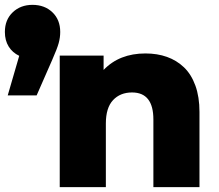

<svg xmlns="http://www.w3.org/2000/svg" viewBox="-44 -771 901 791"><path d="M202.1 0V-542H382.8V-482.9Q447.8 -550.8 555.2 -550.8Q604 -550.8 643.8 -536.6Q683.6 -522.5 713.9 -493.7Q744.1 -464.8 761 -418.2Q777.8 -371.6 777.8 -310.1V0H587.9V-278.8Q587.9 -390.1 500 -390.1Q451.2 -390.1 421.6 -358.4Q392.1 -326.7 392.1 -262.2V0ZM-12.2 -377.9 35.2 -541Q7.3 -554.2 -8.3 -579.3Q-23.9 -604.5 -23.9 -639.2Q-23.9 -689.5 8.3 -720.2Q40.5 -751 89.8 -751Q140.1 -751 172.1 -720.2Q204.1 -689.5 204.1 -639.2Q204.1 -616.7 197.8 -593.5Q191.4 -570.3 170.9 -523.9L106.9 -377.9Z"/></svg>

Font: Montserrat ExtraBold
Style: Regular
Weight: 800
Designer: Julieta Ulanovsky
Foundry: Julieta Ulanovsky
Version: Version 9.000